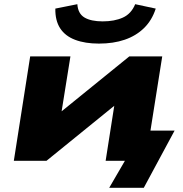

<svg xmlns="http://www.w3.org/2000/svg" viewBox="-20 -767 873 916"><path d="M501 129 576 0H492L515 -144H813L666 129ZM46 0 124 -498H316L265 -180H205L597 -498H754L675 0H484L534 -319H595L202 0ZM452 -559Q386 -559 338.5 -577Q291 -595 267 -632Q243 -669 244 -726L349 -747Q352 -702 383 -683.5Q414 -665 470 -665Q526 -665 566 -683Q606 -701 625 -747L723 -726Q705 -670 667 -633Q629 -596 575 -577.5Q521 -559 452 -559Z"/></svg>

Font: Nunito Sans 10pt Expanded Black
Style: Italic
Weight: 900
Width: 7
Italic angle: -9°
Designer: Vernon Adams
Foundry: Vernon Adams
Version: Version 3.101;gftools[0.9.27]